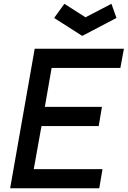

<svg xmlns="http://www.w3.org/2000/svg" viewBox="-20 -1012 686 1032"><path d="M422 -819 271 -915.5 326 -991.5 439.5 -919 579 -991.5 606 -915.5ZM257.5 -647 221 -437.5H528L510.5 -334.5H203L161.5 -103H531L513.5 0H34.5L166.5 -750H646L627 -647Z"/></svg>

Font: Russisch Sans SemiBold
Style: Italic
Weight: 600
Width: 4
Italic angle: -10°
Designer: Michael Sharanda (font) & Cristiano Sobral (main changes)
Foundry: Michael Sharanda
Version: Version 2.00;September 8, 2020;FontCreator 13.0.0.2681 64-bi